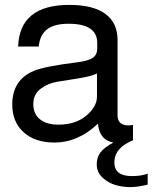

<svg xmlns="http://www.w3.org/2000/svg" viewBox="-20 -559 623 784"><path d="M54 -369Q60 -539 263 -539Q360 -539 410 -502.5Q460 -466 460 -396V-88Q460 -47 505 -47Q514 -47 523 -49V14Q447 44 447 105Q447 160 519 160Q557 160 583 150V195Q541 205 512 205Q482 205 453 197Q424 189 399.5 167Q375 145 375 112Q375 83 390.5 63Q406 43 443 23Q386 13 380 -54Q299 23 202 23Q123 23 76.5 -19Q30 -61 30 -132Q30 -233 119 -270Q163 -288 291 -304Q340 -310 358.5 -322.5Q377 -335 377 -362V-384Q377 -462 260 -462Q202 -462 172.5 -439.5Q143 -417 138 -369ZM219 -50Q288 -50 332 -86.5Q376 -123 376 -165V-259Q351 -247 300.5 -239Q250 -231 213 -225Q176 -219 146 -196.5Q116 -174 116 -134Q116 -94 143 -72Q170 -50 219 -50Z"/></svg>

Font: ColatingCofangSans
Style: Regular
Weight: 400
Foundry: GNU
Version: Version 412.227;June 27, 2022;FontCreator 11.0.0.2412 32-bit